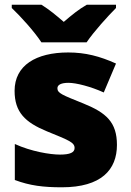

<svg xmlns="http://www.w3.org/2000/svg" viewBox="-20 -786 557 816"><path d="M156 -606H348C379 -652 439 -718 473 -752V-766H349C314 -746 286 -723 251 -693C216 -723 191 -744 156 -766H30V-752C68 -716 126 -652 156 -606ZM477 -170C477 -267 431 -307 335 -346C243 -383 224 -390 224 -411C224 -426 241 -434 271 -434C304 -434 366 -418 421 -393L473 -516C404 -547 343 -563 270 -563C133 -563 42 -508 42 -400C42 -309 87 -266 179 -228C272 -190 297 -181 297 -157C297 -138 278 -129 235 -129C193 -129 113 -142 43 -174V-21C107 3 164 10 243 10C411 10 477 -65 477 -170Z"/></svg>

Font: Noto Sans Gurmukhi Black
Style: Regular
Weight: 900
Designer: Jelle Bosma - Monotype Design Team
Foundry: Monotype Imaging Inc.
Version: Version 2.004